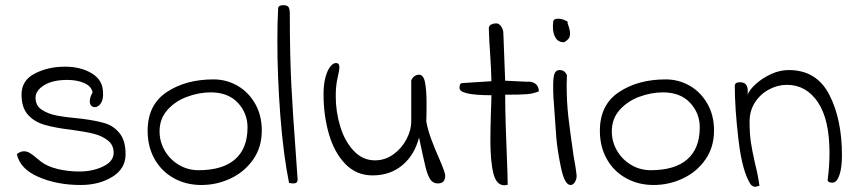

<svg xmlns="http://www.w3.org/2000/svg" viewBox="-20 -712 3305 740"><path d="M72 -129Q84 -129 95.5 -122Q107 -115 119 -104.5Q131 -94 138 -89Q161 -71 201 -61Q241 -51 286 -51Q337 -51 377.5 -70.5Q418 -90 418 -123Q418 -153 396 -170.5Q374 -188 343 -196Q312 -204 261 -211Q192 -219 151.5 -231Q111 -243 87 -270.5Q63 -298 63 -348Q63 -402 114 -428.5Q165 -455 231 -455Q291 -455 333.5 -429.5Q376 -404 377 -357Q379 -330 369 -314.5Q359 -299 345 -299Q337 -299 331.5 -305Q326 -311 326 -321Q326 -337 337 -356Q332 -380 304.5 -392Q277 -404 239 -404Q183 -404 150 -383.5Q117 -363 117 -335Q117 -305 141 -289Q165 -273 199.5 -266.5Q234 -260 298 -254Q351 -247 384.5 -237Q418 -227 441 -198.5Q464 -170 464 -117Q464 -62 413 -30.5Q362 1 291 1Q200 1 128.5 -30Q57 -61 45 -118Q59 -129 72 -129Z M549 -208Q549 -308 622.5 -357Q696 -406 803 -406Q852 -406 894.5 -382Q937 -358 963 -313Q989 -268 989 -209Q989 -145 956 -97.5Q923 -50 869.5 -24.5Q816 1 756 1Q697 1 649.5 -25.5Q602 -52 575.5 -99.5Q549 -147 549 -208ZM934 -221Q934 -276 896.5 -316Q859 -356 792 -356Q747 -356 701 -339Q655 -322 625 -288Q595 -254 595 -206Q595 -166 615 -131.5Q635 -97 669.5 -76.5Q704 -56 745 -56Q838 -56 886 -98Q934 -140 934 -221Z M1049 -555Q1049 -625 1052 -679Q1052 -692 1072 -692Q1088 -692 1092.5 -684Q1097 -676 1097 -659Q1097 -497 1103 -382.5Q1109 -268 1119 -136Q1125 -51 1127 -21Q1128 -5 1110 -5Q1104 -5 1094 -7Q1072 -116 1060.5 -265.5Q1049 -415 1049 -555Z M1595 -182Q1578 -115 1531 -75.5Q1484 -36 1416 -36Q1354 -36 1311.5 -79.5Q1269 -123 1248 -194.5Q1227 -266 1227 -349Q1227 -387 1234.5 -414.5Q1242 -442 1253.5 -456Q1265 -470 1276 -469Q1288 -469 1288 -453Q1288 -440 1281 -412Q1274 -381 1274 -341Q1274 -281 1291.5 -224Q1309 -167 1343.5 -130.5Q1378 -94 1425 -94Q1464 -94 1496 -117Q1528 -140 1546.5 -175Q1565 -210 1565 -244V-403Q1576 -424 1595 -424Q1612 -424 1618 -395Q1624 -366 1624 -313Q1624 -268 1623 -244Q1629 -211 1641.5 -177Q1654 -143 1673 -100Q1696 -47 1696 -35Q1696 -5 1667 -5Q1649 -5 1638.5 -20.5Q1628 -36 1620 -68.5Q1612 -101 1595 -182Z M1924 2Q1893 2 1881.5 -44Q1870 -90 1870 -173Q1870 -207 1872 -279Q1874 -323 1874 -345Q1751 -345 1751 -373Q1751 -382 1753.5 -387Q1756 -392 1765 -392L1874 -399Q1873 -448 1869 -506Q1865 -558 1864 -602Q1864 -613 1873 -617.5Q1882 -622 1892 -622Q1904 -622 1912 -609.5Q1920 -597 1920 -584L1927 -401L2010 -397Q2029 -399 2042.5 -390Q2056 -381 2057 -360Q2036 -351 2011 -349Q1986 -347 1927 -347Q1927 -254 1936 -41Q1936 -19 1936.5 -10.5Q1937 -2 1937 0Q1927 2 1924 2Z M2113 -338Q2112 -355 2112 -382Q2112 -416 2117.5 -429Q2123 -442 2136 -442Q2147 -442 2153.5 -437.5Q2160 -433 2165 -423L2164 -383Q2164 -319 2170.5 -262Q2177 -205 2191 -109Q2199 -67 2202 -40Q2204 -26 2197 -12.5Q2190 1 2179 1Q2156 1 2142 -66.5Q2128 -134 2124 -183Q2120 -232 2113 -338ZM2111 -608Q2111 -619 2112 -624Q2111 -640 2130 -640Q2144 -640 2158.5 -633.5Q2173 -627 2167 -624Q2177 -598 2177 -583Q2177 -570 2171 -562.5Q2165 -555 2154 -549Q2132 -549 2121.5 -566Q2111 -583 2111 -608Z M2292 -208Q2292 -308 2365.5 -357Q2439 -406 2546 -406Q2595 -406 2637.5 -382Q2680 -358 2706 -313Q2732 -268 2732 -209Q2732 -145 2699 -97.5Q2666 -50 2612.5 -24.5Q2559 1 2499 1Q2440 1 2392.5 -25.5Q2345 -52 2318.5 -99.5Q2292 -147 2292 -208ZM2677 -221Q2677 -276 2639.5 -316Q2602 -356 2535 -356Q2490 -356 2444 -339Q2398 -322 2368 -288Q2338 -254 2338 -206Q2338 -166 2358 -131.5Q2378 -97 2412.5 -76.5Q2447 -56 2488 -56Q2581 -56 2629 -98Q2677 -140 2677 -221Z M2891 8Q2883 8 2874 0Q2841 -49 2826.5 -171Q2812 -293 2812 -381Q2812 -395 2832 -395Q2862 -395 2862 -362Q2862 -353 2861 -347Q2870 -368 2895 -390Q2920 -412 2953 -427Q2986 -442 3020 -442Q3127 -442 3176 -347.5Q3225 -253 3225 -113Q3225 -65 3215 -36.5Q3205 -8 3188 -8Q3170 -8 3170 -19Q3177 -72 3177 -123Q3177 -252 3132 -318.5Q3087 -385 3013 -385Q2977 -385 2943.5 -367Q2910 -349 2889.5 -317Q2869 -285 2869 -244Q2869 -198 2874 -164Q2879 -130 2890 -82Q2902 -35 2907 4Q2893 8 2891 8Z"/></svg>

Font: Indie Flower
Style: Regular
Weight: 400
Designer: Kimberly Geswein
Foundry: Kimberly Geswein
Version: Version 2.000